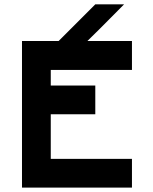

<svg xmlns="http://www.w3.org/2000/svg" viewBox="-20 -853 697 873"><path d="M210.8 -130.8H580V0H80V-666.7H246.7L413.3 -833.3H544.2Q525 -814.2 491.7 -780.4Q458.3 -746.7 430.4 -718.8Q402.5 -690.8 377.5 -666.7H580V-535H210.8V-464.2H413.3V-333.3H210.8Z"/></svg>

Font: 0xA000-Squareish
Style: Squareish-Bold
Weight: 700
Version: Version 0.1